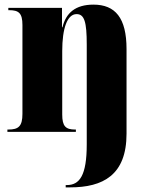

<svg xmlns="http://www.w3.org/2000/svg" viewBox="-20 -570 651 830"><path d="M264 240H283C425 240 527 187 527 8V-358C527 -493 478 -550 384 -550C306 -550 265 -514 250 -452H248V-536H16V-526H20C61 -526 77 -513 77 -462V-78C77 -24 60 -10 16 -10H12V0H308V-10H305C264 -10 249 -24 249 -75V-349C249 -446 270 -509 311 -509C345 -509 355 -475 355 -377V54C355 189 324 230 269 230H264Z"/></svg>

Font: Noto Serif Display Condensed Black
Style: Regular
Weight: 900
Width: 3
Designer: Monotype Design Team
Foundry: Monotype Imaging Inc.
Version: Version 2.009